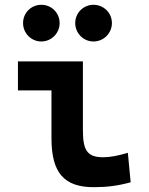

<svg xmlns="http://www.w3.org/2000/svg" viewBox="-20 -775 626 805"><path d="M373 9.8C428.7 9.8 474.6 3.9 527.8 -10.7L516.1 -134.3C473.1 -121.6 441.4 -115.7 412.1 -115.7C340.8 -115.7 327.6 -150.9 327.6 -232.9V-517.6H55.2V-396H195.8V-195.3C195.8 -51.8 247.6 9.8 373 9.8ZM372.1 -601.1C414.6 -601.1 449.2 -635.7 449.2 -678.2C449.2 -721.2 414.6 -754.9 372.1 -754.9C329.6 -754.9 295.4 -721.2 295.4 -678.2C295.4 -635.7 329.6 -601.1 372.1 -601.1ZM153.3 -601.1C195.8 -601.1 230 -635.7 230 -678.2C230 -721.2 195.8 -754.9 153.3 -754.9C110.8 -754.9 76.7 -721.2 76.7 -678.2C76.7 -635.7 110.8 -601.1 153.3 -601.1Z"/></svg>

Font: Cascadia Mono NF
Style: Bold
Weight: 700
Monospace: yes
Designer: Aaron Bell
Foundry: Saja Typeworks
Version: Version 2404.023